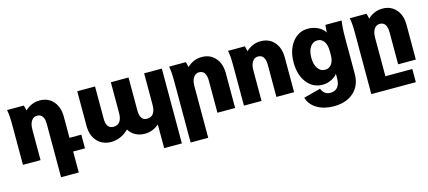

<svg xmlns="http://www.w3.org/2000/svg" viewBox="-57 -1036 3925 1760"><g transform="rotate(-15 1906.0 -156.0)"><path d="M39.1 -522.9H198.2Q203.6 -506.8 210 -473.1Q271 -530.8 349.1 -530.8Q429.2 -530.8 477.5 -475.8Q525.9 -420.9 525.9 -330.1V-128.9H638.2V1H525.9V200.2H357.9V-303.2Q357.9 -401.9 290 -401.9Q256.8 -401.9 236.8 -372.3Q216.8 -342.8 216.8 -288.1V0H49.8V-359.9Q49.8 -425.3 47.6 -457.3Q45.4 -489.3 39.1 -522.9Z M1507.8 187H1339.8V-37.1Q1277.3 14.2 1206.1 14.2Q1155.8 14.2 1116.5 -6.8Q1077.1 -27.8 1054.7 -65.9Q978.5 6.8 887.7 6.8Q804.7 6.8 754.9 -48.3Q705.1 -103.5 705.1 -192.9V-522.9H874V-217.8Q874 -122.1 942.9 -122.1Q1023.9 -122.1 1023.9 -233.9V-522.9H1191.9V-211.9Q1191.9 -113.8 1258.8 -113.8Q1339.8 -113.8 1339.8 -227.1V-522.9H1507.8Z M1576.7 -522.9H1735.8Q1741.2 -506.8 1747.6 -473.1Q1808.6 -530.8 1886.7 -530.8Q1966.8 -530.8 2015.1 -475.8Q2063.5 -420.9 2063.5 -330.1V0H1895.5V-303.2Q1895.5 -401.9 1827.6 -401.9Q1794.4 -401.9 1774.4 -372.3Q1754.4 -342.8 1754.4 -288.1V200.2H1587.4V-359.9Q1587.4 -425.3 1585.2 -457.3Q1583 -489.3 1576.7 -522.9Z M2136.2 -522.9H2295.4Q2300.8 -506.8 2307.1 -473.1Q2368.2 -530.8 2446.3 -530.8Q2526.4 -530.8 2574.7 -475.8Q2623 -420.9 2623 -330.1V0H2455.1V-303.2Q2455.1 -401.9 2387.2 -401.9Q2354 -401.9 2334 -372.3Q2314 -342.8 2314 -288.1V0H2147V-359.9Q2147 -425.3 2144.8 -457.3Q2142.6 -489.3 2136.2 -522.9Z M3036.6 -21V-64Q3017.1 -36.1 2976.6 -17.1Q2936 2 2895.5 2Q2803.7 2 2746.3 -71.8Q2689 -145.5 2689 -263.2Q2689 -380.4 2746.6 -455.1Q2804.2 -529.8 2895.5 -529.8Q2945.3 -529.8 2990.2 -507.6Q3035.2 -485.4 3053.7 -450.2Q3059.6 -514.6 3059.6 -522H3213.9Q3203.6 -457.5 3203.6 -362.8V-20Q3203.6 90.8 3133.1 155Q3062.5 219.2 2943.8 219.2Q2851.1 219.2 2785.4 180.4Q2719.7 141.6 2699.7 73.2L2860.8 30.8Q2872.1 60.5 2893.3 76.2Q2914.6 91.8 2941.9 91.8Q2987.8 91.8 3012.2 63.5Q3036.6 35.2 3036.6 -21ZM2856.9 -263.2Q2856.9 -200.2 2882.8 -162.6Q2908.7 -125 2951.7 -125Q2990.7 -125 3013.7 -156Q3036.6 -187 3036.6 -246.1V-275.9Q3036.6 -337.9 3013.7 -370.8Q2990.7 -403.8 2951.7 -403.8Q2908.7 -403.8 2882.8 -366Q2856.9 -328.1 2856.9 -263.2Z M3302.2 200.2V-359.9Q3302.2 -425.3 3300 -457.3Q3297.9 -489.3 3291.5 -522.9H3450.7Q3456.1 -506.8 3462.4 -473.1Q3523.4 -530.8 3601.6 -530.8Q3681.6 -530.8 3730 -475.8Q3778.3 -420.9 3778.3 -330.1V0H3610.4V-303.2Q3610.4 -401.9 3542.5 -401.9Q3509.3 -401.9 3489.3 -372.3Q3469.2 -342.8 3469.2 -288.1V75.2H3724.6V200.2Z"/></g></svg>

Font: LT Superior Black
Style: Regular
Weight: 900
Designer: Daniel Lyons
Foundry: LyonsType
Version: Version 2.005